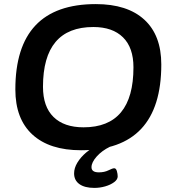

<svg xmlns="http://www.w3.org/2000/svg" viewBox="-20 -727 844 938"><path d="M376 7Q222 7 138.5 -69.5Q55 -146 55 -290Q55 -707 448 -707Q602 -707 685 -631Q768 -555 768 -412Q768 7 376 7ZM388 -105Q632 -105 632 -398Q632 -494 581 -544.5Q530 -595 436 -595Q190 -595 190 -303Q190 -206 241.5 -155.5Q293 -105 388 -105ZM441 191Q394 191 368 172.5Q342 154 342 120Q342 94 358 67.5Q374 41 400.5 18.5Q427 -4 458 -17L517 -10Q478 9 452.5 37.5Q427 66 427 90Q427 115 463 115Q490 115 510 105Q530 95 538 95Q547 95 551 109Q555 123 555 135Q555 150 537.5 163Q520 176 494 183.5Q468 191 441 191Z"/></svg>

Font: Asap Semi Expanded Semi Expanded SemiBold
Style: Italic
Weight: 600
Width: 6
Italic angle: -6°
Designer: Pablo Cosgaya
Foundry: Omnibus-Type
Version: Version 3.001; ttfautohint (v1.8.4.7-5d5b)